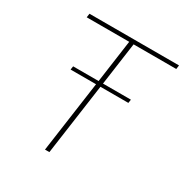

<svg xmlns="http://www.w3.org/2000/svg" viewBox="-160 -819 911 947"><g transform="rotate(30 295.0 -345.0)"><path d="M344 -668 310 -425H469L466 -405H307L250 0H225L282 -405H137L140 -425H285L319 -668H77L80 -690H590L587 -668Z"/></g></svg>

Font: Exo 2.0 Thin
Style: Italic
Weight: 250
Italic angle: -8°
Designer: Natanael Gama
Version: Version 1.001;PS 001.001;hotconv 1.0.70;makeotf.lib2.5.58329